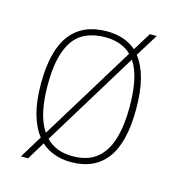

<svg xmlns="http://www.w3.org/2000/svg" viewBox="-95 -659 721 781"><g transform="rotate(15 265.5 -268.0)"><path d="M121 -55Q94 -89 79.5 -142Q65 -195 65 -267Q65 -407 117 -474.5Q169 -542 270 -542Q346 -542 394 -500L441 -576H470L411 -481Q438 -447 452 -394Q466 -341 466 -267Q466 -126 415 -58Q364 10 265 10Q227 10 195 -1.5Q163 -13 139 -35L93 40H63ZM265 -15Q329 -15 367 -46.5Q405 -78 421.5 -134.5Q438 -191 438 -267Q438 -332 428 -379Q418 -426 397 -457L153 -58Q173 -37 201 -26Q229 -15 265 -15ZM380 -477Q360 -497 332.5 -507Q305 -517 270 -517Q176 -517 134 -454.5Q92 -392 93 -267Q93 -206 103.5 -158.5Q114 -111 136 -79Z"/></g></svg>

Font: Noto Serif Bengali Thin
Style: Regular
Weight: 250
Version: Version 2.003